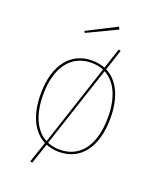

<svg xmlns="http://www.w3.org/2000/svg" viewBox="-158 -850 875 1061"><g transform="rotate(20 280.0 -319.5)"><path d="M362.4 -740.1 355.8 -755 183.7 -667.4 189 -657.3ZM369.4 -508.6 409.7 -631.7 397 -635.1 357.2 -514.2C334.4 -523.5 308.9 -528.3 281 -528.3C157.4 -528.3 75.7 -431 75.7 -258.4C75.7 -134.9 117.7 -47.8 190.6 -10.6L149.1 112.4L161.8 115.9L202.8 -5C225.7 4.5 251.3 9.4 279.4 9.4C404.6 9.4 484.1 -89 484.1 -262C484.1 -387.2 441.7 -472.4 369.4 -508.6ZM90.1 -258.4C90.1 -424.7 165.7 -515.1 281 -515.1C307.5 -515.1 331.6 -510.5 353.2 -501.4L195.4 -23.3C128.5 -58.6 90.1 -140.5 90.1 -258.4ZM279.4 -3.7C252.7 -3.7 228.4 -8.5 206.7 -17.9L364.6 -496C431.2 -461.3 469.7 -380.5 469.7 -262C469.7 -96.1 396.3 -3.7 279.4 -3.7Z"/></g></svg>

Font: Fira Sans Hair
Style: Regular
Weight: 100
Designer: bBox Type GmbH & Carrois Corporate GbR & Edenspiekermann AG
Foundry: bBox Type GmbH & Carrois Corporate GbR & Edenspiekermann AG
Version: Version 4.300;PS 004.300;hotconv 1.0.88;makeotf.lib2.5.64775